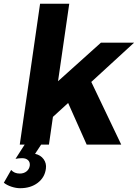

<svg xmlns="http://www.w3.org/2000/svg" viewBox="-30 -762 727 1012"><path d="M-9.8 201.2 28.8 133.8Q45.4 152.8 74.2 152.8Q95.7 152.8 110.1 141.1Q124.5 129.4 127 110.8Q128.9 92.8 117.9 82.3Q106.9 71.8 86.9 71.8Q68.8 71.8 51.8 75.2L100.1 0H74.2L181.2 -742.2H335L275.9 -334L502 -537.1H676.8L451.2 -330.1L608.9 0H426.8L329.1 -219.2L249 -146L228 0H187L154.8 48.8Q184.1 55.2 200 77.1Q215.8 99.1 211.9 127Q206.1 173.3 168.9 201.7Q131.8 230 76.2 230Q54.7 230 30.8 222.2Q6.8 214.4 -9.8 201.2Z"/></svg>

Font: Trueno SemiBold
Style: Italic
Weight: 600
Designer: Julieta Ulanovsky
Foundry: Julieta Ulanovsky
Version: Version 3.001b | FøM Fix